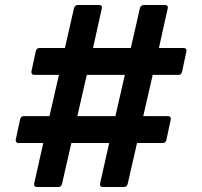

<svg xmlns="http://www.w3.org/2000/svg" viewBox="-20 -752 813 772"><path d="M478 0H394Q382 0 382 -12L419 -177H267L229 -11Q225 0 214 0H129Q117 0 117 -12L154 -177H55Q43 -177 43 -189L61 -273Q65 -285 75 -285H179L217 -451H118Q106 -451 106 -463L124 -547Q128 -559 138 -559H241L278 -721Q283 -732 293 -732H378Q390 -732 390 -721L354 -559H506L543 -721Q548 -732 558 -732H643Q655 -732 655 -721L619 -559H718Q730 -559 730 -548L712 -463Q709 -451 698 -451H594L556 -285H655Q667 -285 667 -274L649 -189Q646 -177 635 -177H531L493 -11Q489 0 478 0ZM444 -285 482 -451H329L291 -285Z"/></svg>

Font: YamahaIndonesia935. App
Style: Bold
Weight: 700
Designer: Dalton Maag Ltd
Foundry: Dalton Maag Ltd
Version: Version 1.002; January 01, 2024; Regular/Italic